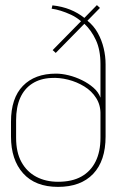

<svg xmlns="http://www.w3.org/2000/svg" viewBox="-20 -722 459 751"><path d="M310 -652Q285 -672 254 -684.5Q223 -697 185 -701L182 -688Q198 -686 217.5 -680Q237 -674 257.5 -664.5Q278 -655 297 -639L186 -526L198 -515L310 -629Q337 -604 355 -565.5Q373 -527 373 -471V-340Q365 -362 345.5 -379Q326 -396 300.5 -408.5Q275 -421 248.5 -427.5Q222 -434 199 -434Q116 -434 69.5 -386Q23 -338 23 -246V-188Q23 -97 70.5 -44Q118 9 207 9Q296 9 344.5 -42Q393 -93 393 -188V-471Q393 -502 385.5 -533.5Q378 -565 362.5 -593Q347 -621 322 -641L371 -691L359 -702ZM207 -11Q159 -11 122 -30.5Q85 -50 64 -88Q43 -126 43 -183V-252Q43 -303 59 -339Q75 -375 106 -395Q137 -415 180 -417Q212 -419 246 -410.5Q280 -402 309.5 -384Q339 -366 356.5 -338Q374 -310 373 -274V-183Q373 -129 354 -90.5Q335 -52 298.5 -31.5Q262 -11 207 -11Z"/></svg>

Font: Advent Pro Thin
Style: Regular
Weight: 250
Version: Version 3.000